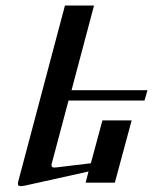

<svg xmlns="http://www.w3.org/2000/svg" viewBox="-20 -647 581 680"><path d="M502.4 -327.6 491.7 -291H222.7L163.1 -66.9Q162.1 -61.5 162.6 -60.5Q162.6 -53.7 171.9 -53.7Q177.7 -53.7 180.7 -54.2L301.8 -68.8L342.8 -220.7H446.3L386.7 0H283.2L293.5 -39.6L66.9 10.7Q58.1 12.2 52.7 12.2Q43.5 12.2 43.5 4.4Q43.5 0.5 44.9 -5.4L210 -627.4H313L233.4 -327.6Z"/></svg>

Font: Arian Grqi
Style: Regular
Weight: 400
Designer: Ruben Hakobyan (Tarumian)
Foundry: Ruben Hakobyan (Tarumian)
Version: Version 1.003